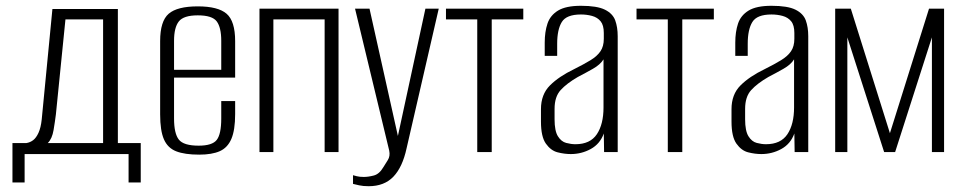

<svg xmlns="http://www.w3.org/2000/svg" viewBox="-20 -525 3324 663"><path d="M23 105V-31H71Q84 -33 94.5 -41Q105 -49 113 -66.5Q121 -84 124 -112L161 -494H387V-31H466V105H424V7H65V105ZM145 -31H336V-458H206L173 -130Q170 -106 165 -76Q160 -46 145 -31Z M668 9Q618 9 588.5 -2.5Q559 -14 546 -44Q533 -74 533 -130V-383Q533 -452 562.5 -477.5Q592 -503 663 -503Q733 -503 762.5 -477.5Q792 -452 792 -383V-257H581V-116Q581 -64 597.5 -43Q614 -22 666 -22Q713 -22 728.5 -42Q744 -62 744 -116V-176H792V-131Q792 -76 779 -45.5Q766 -15 739 -3Q712 9 668 9ZM581 -284H744V-384Q744 -430 728.5 -451Q713 -472 663 -472Q614 -472 597.5 -451Q581 -430 581 -384Z M876 0V-495H1149V0H1101V-458H924V0Z M1253 118Q1234 118 1220.5 115Q1207 112 1199 110V80Q1202 81 1212 83.5Q1222 86 1236 86Q1252 86 1271 81Q1290 76 1304 52Q1310 42 1319 28Q1328 14 1324 -5L1206 -495H1256L1355 -51H1353L1449 -495H1495L1384 -13Q1370 52 1338.5 85Q1307 118 1253 118Z M1628 0V-458H1520V-495H1787V-458H1678V0Z M1951 7Q1929 7 1905.5 1Q1882 -5 1865 -29Q1848 -53 1848 -105V-148Q1848 -199 1879 -230Q1910 -261 1962 -286Q1996 -303 2019 -317Q2042 -331 2053.5 -348Q2065 -365 2065 -391V-411Q2065 -438 2054 -451.5Q2043 -465 2024.5 -470Q2006 -475 1986 -475Q1936 -475 1920 -449Q1904 -423 1904 -374V-332H1861V-378Q1861 -415 1870.5 -443.5Q1880 -472 1907 -488.5Q1934 -505 1986 -505Q2042 -505 2069 -491.5Q2096 -478 2104.5 -454.5Q2113 -431 2113 -400V0H2066L2065 -64Q2052 -28 2020 -10.5Q1988 7 1951 7ZM1967 -27Q2018 -27 2041 -61.5Q2064 -96 2064 -154V-320Q2053 -302 2027.5 -287.5Q2002 -273 1975 -259Q1937 -237 1916 -214Q1895 -191 1895 -149V-113Q1895 -73 1906.5 -54.5Q1918 -36 1935 -31.5Q1952 -27 1967 -27Z M2286 0V-458H2178V-495H2445V-458H2336V0Z M2609 7Q2587 7 2563.5 1Q2540 -5 2523 -29Q2506 -53 2506 -105V-148Q2506 -199 2537 -230Q2568 -261 2620 -286Q2654 -303 2677 -317Q2700 -331 2711.5 -348Q2723 -365 2723 -391V-411Q2723 -438 2712 -451.5Q2701 -465 2682.5 -470Q2664 -475 2644 -475Q2594 -475 2578 -449Q2562 -423 2562 -374V-332H2519V-378Q2519 -415 2528.5 -443.5Q2538 -472 2565 -488.5Q2592 -505 2644 -505Q2700 -505 2727 -491.5Q2754 -478 2762.5 -454.5Q2771 -431 2771 -400V0H2724L2723 -64Q2710 -28 2678 -10.5Q2646 7 2609 7ZM2625 -27Q2676 -27 2699 -61.5Q2722 -96 2722 -154V-320Q2711 -302 2685.5 -287.5Q2660 -273 2633 -259Q2595 -237 2574 -214Q2553 -191 2553 -149V-113Q2553 -73 2564.5 -54.5Q2576 -36 2593 -31.5Q2610 -27 2625 -27Z M2864 0V-495H2918L3053 -65L3188 -495H3240V0H3198V-396L3071 0H3033L2906 -396V0Z"/></svg>

Font: Alumni Sans Light
Style: Regular
Weight: 300
Version: Version 1.018